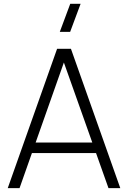

<svg xmlns="http://www.w3.org/2000/svg" viewBox="-20 -972 662 992"><path d="M342.5 -807.5H289L343 -952.5H396.5ZM20 0 275 -720H346.5L601.5 0H540.5L295.5 -690H324.5L81 0ZM125.5 -181V-235.5H495.5V-181Z"/></svg>

Font: Manrope ExtraLight Light
Style: Regular
Weight: 300
Version: Version 4.504